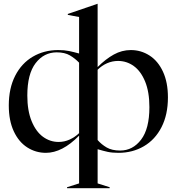

<svg xmlns="http://www.w3.org/2000/svg" viewBox="-20 -785 925 1005"><path d="M331 195 394 175V-75Q306 15 220 15Q167 15 122.5 -13.5Q78 -42 52 -98Q26 -154 26 -233Q26 -323 59.5 -388.5Q93 -454 152 -488.5Q211 -523 285 -523Q317 -523 341 -518Q365 -513 394 -505V-696L335 -707V-712L490 -765H491V-434Q533 -476 575.5 -499.5Q618 -523 665 -523Q718 -523 762.5 -494.5Q807 -466 833 -410Q859 -354 859 -275Q859 -185 825.5 -119.5Q792 -54 733 -19.5Q674 15 600 15Q567 15 544 10Q521 5 491 -4V175L554 195V200H331ZM287 -42Q317 -42 344.5 -54.5Q372 -67 394 -88V-457Q373 -479 346 -495Q319 -511 277 -511Q210 -511 166.5 -454.5Q123 -398 123 -285Q123 -206 145.5 -151Q168 -96 205 -69Q242 -42 287 -42ZM609 3Q675 3 718.5 -54Q762 -111 762 -224Q762 -304 739.5 -358.5Q717 -413 680 -439.5Q643 -466 598 -466Q568 -466 540.5 -454Q513 -442 491 -420V-52Q511 -29 538.5 -13Q566 3 609 3Z"/></svg>

Font: Nyght Serif
Style: Regular
Weight: 400
Designer: Maksym Kobuzan
Version: Version 0.410;July 4, 2025;FontCreator 15.0.0.2958 64-bit